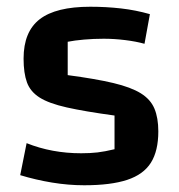

<svg xmlns="http://www.w3.org/2000/svg" viewBox="-20 -535 530 570"><path d="M50 -361Q50 -441 98 -478Q146 -515 248 -515Q295 -515 339 -510Q383 -505 425 -493L409 -405Q384 -412 351.5 -416Q319 -420 288 -420Q258 -420 229.5 -417.5Q201 -415 181 -411V-312Q264 -301 316.5 -288.5Q369 -276 398 -258Q427 -240 438.5 -212.5Q450 -185 450 -145Q450 -87 428 -52Q406 -17 357.5 -1Q309 15 230 15Q183 15 134.5 7Q86 -1 40 -15L59 -110Q134 -80 221 -80Q248 -80 269.5 -82.5Q291 -85 320 -92V-192Q232 -204 178.5 -216Q125 -228 97.5 -245.5Q70 -263 60 -290.5Q50 -318 50 -361Z"/></svg>

Font: Changa ExtraLight Medium
Style: Regular
Weight: 500
Version: Version 3.002; ttfautohint (v1.8.2)